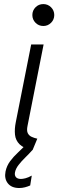

<svg xmlns="http://www.w3.org/2000/svg" viewBox="-20 -735 295 950"><path d="M141.1 7.8Q97.2 -1 77.1 -20.8Q57.1 -40.5 54.2 -68.6Q51.3 -96.7 58.1 -130.4L134.3 -515.1H195.8L116.2 -112.3Q111.3 -88.4 117.4 -76.2Q123.5 -64 136.2 -58.1Q148.9 -52.2 164.6 -48.8ZM194.3 -606.4Q171.4 -606.4 155.8 -622.3Q140.1 -638.2 140.1 -660.6Q140.1 -683.1 155.8 -699Q171.4 -714.8 194.3 -714.8Q216.8 -714.8 232.7 -699Q248.5 -683.1 248.5 -660.6Q248.5 -638.2 232.7 -622.3Q216.8 -606.4 194.3 -606.4ZM75.2 195.3Q37.1 195.3 18.8 172.1Q0.5 148.9 7.3 113.8Q13.2 85.4 30 62.7Q46.9 40 69.1 19.5Q91.3 -1 112.3 -23.9L140.1 7.8Q123.5 26.4 104.7 44.7Q85.9 63 71.8 81.3Q57.6 99.6 54.2 117.7Q51.3 132.3 58.8 141.4Q66.4 150.4 83.5 150.4Q92.3 150.4 106 147Q119.6 143.6 137.2 133.8L129.4 182.6Q117.7 188 103.5 191.7Q89.4 195.3 75.2 195.3Z"/></svg>

Font: Reddit Sans Light
Style: Italic
Weight: 300
Italic angle: -11.25°
Designer: Stephen Hutchings
Version: Version 1.013